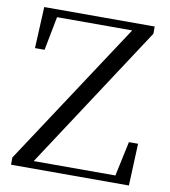

<svg xmlns="http://www.w3.org/2000/svg" viewBox="-82 -798 769 868"><g transform="rotate(10 302.5 -364.0)"><path d="M27 0H568L576 -193H534L500 -34H125L558 -695V-728H51L42 -538H86L116 -693H461L27 -33Z"/></g></svg>

Font: Harano Aji Mincho
Style: Regular
Weight: 400
Foundry: Masamichi Hosoda
Version: HaranoAjiMincho-Regular version 20230610;ttx 4.39.4